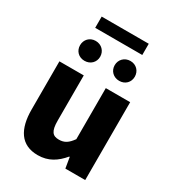

<svg xmlns="http://www.w3.org/2000/svg" viewBox="-224 -1074 1102 1215"><g transform="rotate(30 327.0 -467.0)"><path d="M243 14C321 14 374 -22 421 -78H425L438 0H583V-569H405V-196C375 -154 350 -138 310 -138C265 -138 244 -160 244 -239V-569H66V-217C66 -75 119 14 243 14ZM201 -651C244 -651 275 -682 275 -723C275 -764 244 -796 201 -796C158 -796 128 -764 128 -723C128 -682 158 -651 201 -651ZM156 -866H500V-948H156ZM455 -651C498 -651 528 -682 528 -723C528 -764 498 -796 455 -796C412 -796 381 -764 381 -723C381 -682 412 -651 455 -651Z"/></g></svg>

Font: Noto Sans T Chinese Black
Style: Bold
Weight: 900
Designer: Ryoko NISHIZUKA (kana & ideographs); Paul D. Hunt (Latin, Greek & Cyrillic); Wenlong ZHANG (bopomofo); Sandoll Communica
Foundry: Adobe Systems Incorporated
Version: Version 1.000;PS 1;hotconv 1.0.78;makeotf.lib2.5.61930